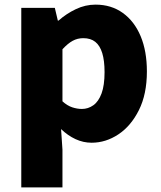

<svg xmlns="http://www.w3.org/2000/svg" viewBox="-20 -603 698 830"><path d="M72 207V-569H217L230 -514H233Q267 -544 308 -563.5Q349 -583 393 -583Q461 -583 511 -547Q561 -511 588 -446.5Q615 -382 615 -294Q615 -196 580.5 -127Q546 -58 491.5 -22Q437 14 376 14Q340 14 306.5 -1.5Q273 -17 244 -45L250 44V207ZM334 -132Q361 -132 383.5 -148Q406 -164 419 -199Q432 -234 432 -291Q432 -341 422 -373.5Q412 -406 392 -422Q372 -438 340 -438Q315 -438 294 -426.5Q273 -415 250 -390V-165Q271 -146 292.5 -139Q314 -132 334 -132Z"/></svg>

Font: Noto Sans TC Thin Black
Style: Regular
Weight: 900
Version: Version 2.004-H2;hotconv 1.0.118;makeotfexe 2.5.65603